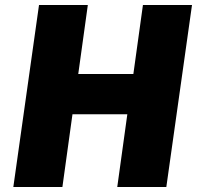

<svg xmlns="http://www.w3.org/2000/svg" viewBox="-20 -743 787 763"><path d="M486 -289 446 0H641L743 -723H548L510 -449H291L329 -723H135L33 0H228L268 -289Z"/></svg>

Font: United Sans Black
Style: Italic
Weight: 900
Italic angle: -8°
Designer: Pablo Impallari, Rodrigo Fuenzalida (Modified by Dan O. Williams)
Version: Version 1.000;PS 001.000;hotconv 1.0.88;makeotf.lib2.5.64775